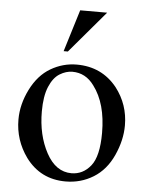

<svg xmlns="http://www.w3.org/2000/svg" viewBox="-52 -758 631 816"><g transform="rotate(5 263.0 -350.0)"><path d="M263 -484Q370 -484 435 -403Q489 -333 489 -244Q489 -181 459.5 -116Q430 -51 376.5 -18Q323 15 258 15Q151 15 88 -70Q36 -142 36 -230Q36 -295 68 -359Q100 -423 152 -453.5Q204 -484 263 -484ZM247 -452Q220 -452 193 -435.5Q166 -419 149 -378.5Q132 -338 132 -273Q132 -172 172.5 -97Q213 -22 280 -22Q329 -22 362 -63Q395 -104 395 -204Q395 -329 340 -402Q304 -452 247 -452ZM372 -715 220 -536H202L257 -715Z"/></g></svg>

Font: MM Ethnic
Style: Regular
Weight: 400
Designer: Khon Soe Zaw Thu
Version: Version 1.00 July 18, 2016, initial release